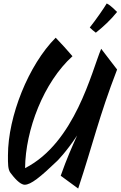

<svg xmlns="http://www.w3.org/2000/svg" viewBox="-20 -980 697 1110"><path d="M432 110C517 -146 552 -306 657 -578C649 -590 585 -670 565 -698C510 -568 414 -155 125 -8C127 -229 232 -504 399 -655C375 -684 329 -734 302 -762C145 -605 26 -307 26 -82C26 -33 25 -1 41 20C60 45 95 88 123 88C158 88 212 45 311 -50C311 -50 363 -101 426 -197C398 -135 365 -61 331 36ZM657 -911C650 -916 624 -947 597 -960C584 -937 532 -862 499 -821C504 -815 528 -795 534 -791C577 -825 621 -866 657 -911Z"/></svg>

Font: Yesteryear
Style: Regular
Weight: 400
Designer: Astigmatic (AOETI)
Foundry: Astigmatic (AOETI)
Version: Version 1.000